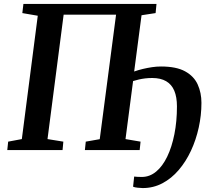

<svg xmlns="http://www.w3.org/2000/svg" viewBox="-20 -763 1066 976"><path d="M705.5 193Q695.5 193 679.5 191.2Q663.5 189.5 656.5 186L662 134.5Q669 135.5 679.8 136Q690.5 136.5 701 136.5Q741 136.5 773.8 109.2Q806.5 82 830 33.2Q853.5 -15.5 866.5 -80.8Q879.5 -146 879.5 -222Q879.5 -269.5 866 -301.8Q852.5 -334 824.5 -350.2Q796.5 -366.5 754 -366.5Q735 -366.5 718.2 -364.5Q701.5 -362.5 686.2 -359Q671 -355.5 656.5 -351L618 -56L694.5 -43L690 0H411.5L416 -43L487 -55.5L570 -688.5H303.5L221.5 -56L302 -43L298 0H17L21.5 -43L91 -56L172 -683L93.5 -696.5L99 -743H775.5L771 -696.5L699.5 -685.5L662 -399.5Q683 -407 706 -412.5Q729 -418 752.5 -421.5Q776 -425 798.5 -425Q876.5 -425 921.2 -400.2Q966 -375.5 985 -333.5Q1004 -291.5 1004 -240Q1004 -177 990.2 -114.5Q976.5 -52 950.8 3.2Q925 58.5 888.5 101.2Q852 144 805.8 168.5Q759.5 193 705.5 193Z"/></svg>

Font: Merriweather 24pt SemiBold
Style: Italic
Weight: 600
Italic angle: -7.8°
Version: Version 2.101